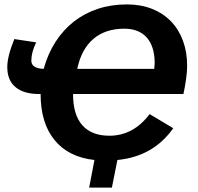

<svg xmlns="http://www.w3.org/2000/svg" viewBox="-20 -718 899 870"><path d="M765 -137Q675 -9 512 7L487 132H384L408 7Q290 -6 227 -83.5Q164 -161 164 -292H157Q88 -292 50.5 -323Q13 -354 13 -414Q13 -463 45 -541L144 -526Q122 -481 122 -443Q122 -408 178 -406Q197 -475 232 -529Q267 -583 315 -620.5Q363 -658 423.5 -678Q484 -698 555 -698Q618 -698 668.5 -678Q719 -658 754.5 -621.5Q790 -585 809 -533.5Q828 -482 828 -420Q828 -395 823 -358.5Q818 -322 811 -292H311Q311 -198 353 -150.5Q395 -103 476 -103Q584 -103 658 -201ZM679 -406 681 -434Q680 -509 644.5 -548.5Q609 -588 543 -588Q458 -588 403.5 -542Q349 -496 330 -406Z"/></svg>

Font: Libra Sans Modern
Style: Bold Italic
Weight: 700
Italic angle: -12°
Foundry: Stefan Peev, Context Ltd
Version: Version 1.000